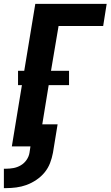

<svg xmlns="http://www.w3.org/2000/svg" viewBox="-33 -755 570 990"><path d="M-13 215V115H-2Q17 115 36.5 111.5Q56 108 74 97.5Q92 87 104 69.5Q116 52 119 33L124 0H28L80 -316H60V-390H92L149 -735H517L499 -621H269L230 -390H323V-316H218L185 -114H264L240 33Q235 60 225 86Q215 112 197 134Q179 156 154.5 172.5Q130 189 104 198.5Q78 208 51 211.5Q24 215 -2 215Z"/></svg>

Font: Iosevka SS04 Heavy
Style: Italic
Weight: 900
Italic angle: -9°
Monospace: yes
Designer: Belleve Invis
Foundry: Belleve Invis
Version: Version 19.0.0; ttfautohint (v1.8.4)